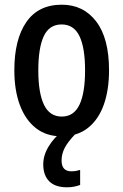

<svg xmlns="http://www.w3.org/2000/svg" viewBox="-20 -570 525 817"><path d="M444 -271Q444 -187 421.5 -124Q399 -61 354 -25.5Q309 10 241 10Q177 10 132.5 -25Q88 -60 64.5 -123Q41 -186 41 -271Q41 -402 92 -476Q143 -550 243 -550Q335 -550 389.5 -478.5Q444 -407 444 -271ZM143 -270Q143 -175 167 -124.5Q191 -74 243 -74Q294 -74 318 -124Q342 -174 342 -271Q342 -367 318 -416.5Q294 -466 242 -466Q190 -466 166.5 -416.5Q143 -367 143 -270ZM242 113Q242 159 284 159Q296 159 305 157Q314 155 321 153V217Q310 221 296.5 224Q283 227 265 227Q215 227 189.5 201.5Q164 176 164 129Q164 91 187 53Q210 15 248 -14L301 0Q269 33 255.5 59Q242 85 242 113Z"/></svg>

Font: Avrile Sans Condensed Medium
Style: Regular
Weight: 500
Width: 3
Designer: Monotype Design Team
Foundry: Monotype Imaging Inc.
Version: Version 2.001;September 10, 2019;FontCreator 11.5.0.2425 64-